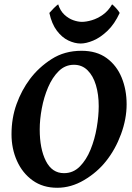

<svg xmlns="http://www.w3.org/2000/svg" viewBox="-20 -869 622 904"><path d="M576.2 -377.9Q576.2 -309.1 549.8 -237.3Q523.4 -165.5 479 -109.9Q437.5 -57.6 376.2 -21.2Q314.9 15.1 249.5 15.1Q182.1 15.1 134 -19.3Q85.9 -53.7 60.1 -111.1Q34.2 -168.5 34.2 -236.8Q34.2 -313 57.9 -378.7Q81.5 -444.3 121.1 -497.1Q162.1 -551.8 222.9 -590.8Q283.7 -629.9 363.8 -629.9Q435.1 -629.9 482.2 -595.5Q529.3 -561 552.7 -503.9Q576.2 -446.8 576.2 -377.9ZM444.8 -369.1Q444.8 -424.3 431.6 -468.3Q418.5 -512.2 392.3 -538.1Q366.2 -564 328.1 -564Q287.1 -564 256.8 -534.4Q226.6 -504.9 206.5 -458Q186.5 -411.1 176.8 -358.6Q167 -306.2 167 -259.8Q167 -168.5 196 -111.1Q225.1 -53.7 281.2 -53.7Q324.7 -53.7 355.7 -85Q386.7 -116.2 406.5 -165Q426.3 -213.9 435.5 -268.3Q444.8 -322.8 444.8 -369.1ZM543.5 -808.1Q519.5 -755.9 486.3 -724.1Q453.1 -692.4 419.4 -678.2Q385.7 -664.1 359.9 -664.1Q331.5 -664.1 301.5 -678.5Q271.5 -692.9 247.6 -724.6Q223.6 -756.3 212.4 -808.1Q219.2 -816.4 232.9 -830.1Q246.6 -843.8 253.9 -848.6Q263.7 -817.9 283.2 -799.8Q302.7 -781.7 325 -773.9Q347.2 -766.1 365.7 -766.1Q386.2 -766.1 412.6 -773.9Q439 -781.7 464.6 -799.8Q490.2 -817.9 507.8 -848.6Q514.6 -843.8 526.6 -830.6Q538.6 -817.4 543.5 -808.1Z"/></svg>

Font: Gentium Book Plus
Style: Bold Italic
Weight: 700
Italic angle: -8°
Designer: Victor Gaultney, Annie Olsen, Iska Routamaa, Becca Hirsbrunner
Foundry: SIL International
Version: Version 6.101